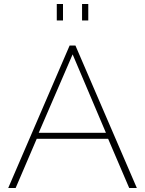

<svg xmlns="http://www.w3.org/2000/svg" viewBox="-20 -937 722 957"><path d="M58 0H21L327 -710H356L662 0H624L519 -245H163ZM508 -275 342 -666 173 -275ZM294 -835H263V-917H294ZM420 -835H389V-917H420Z"/></svg>

Font: Raleway
Style: ExtraLight
Weight: 200
Designer: Matt McInerney, Pablo Impallari, Rodrigo Fuenzalida
Foundry: Matt McInerney, Pablo Impallari, Rodrigo Fuenzalida
Version: Version 2.001